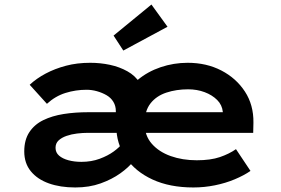

<svg xmlns="http://www.w3.org/2000/svg" viewBox="-20 -817 1239 847"><path d="M312 10Q246 10 195.5 -8Q145 -26 116 -61.5Q87 -97 87 -149Q87 -200 109.5 -234Q132 -268 171 -287Q210 -306 260.5 -314Q311 -322 370 -322H975L963 -302V-323Q960 -354 938 -376Q916 -398 882.5 -410.5Q849 -423 810 -423Q758 -423 714 -408.5Q670 -394 644 -361Q618 -328 618 -272Q618 -219 649.5 -183Q681 -147 733 -128.5Q785 -110 848 -110Q909 -110 950 -124Q991 -138 1021 -159L1085 -63Q1056 -43 1015.5 -26Q975 -9 928 0.5Q881 10 833 10Q729 10 653 -25Q577 -60 535 -121.5Q493 -183 493 -261Q493 -325 518.5 -376.5Q544 -428 587.5 -464.5Q631 -501 688.5 -520.5Q746 -540 808 -540Q891 -540 956.5 -506Q1022 -472 1060.5 -413Q1099 -354 1098 -276L1097 -231H369Q345 -231 320 -228Q295 -225 273.5 -217.5Q252 -210 238.5 -197.5Q225 -185 225 -165Q225 -144 240.5 -130.5Q256 -117 282 -110Q308 -103 339 -103Q383 -103 419.5 -116.5Q456 -130 482 -149Q508 -168 520 -185L568 -105Q548 -79 511 -52.5Q474 -26 424 -8Q374 10 312 10ZM491 -251V-327Q491 -350 480 -368Q469 -386 450 -397Q431 -408 408 -414.5Q385 -421 362 -421Q314 -421 269 -407Q224 -393 187 -359L111 -443Q141 -471 181.5 -492.5Q222 -514 271 -527Q320 -540 378 -540Q423 -540 465 -531Q507 -522 542 -502.5Q577 -483 596.5 -451.5Q616 -420 616 -374V-255ZM524 -594 481 -660 648 -797 719 -699Z"/></svg>

Font: Lexend Mega SemiBold
Style: Regular
Weight: 600
Designer: Bonnie Shaver-Troup, Thomas Jockin
Foundry: Lexend
Version: Version 1.007